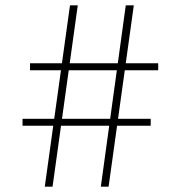

<svg xmlns="http://www.w3.org/2000/svg" viewBox="-20 -696 675 716"><path d="M356 0 449 -676H479L385 0ZM64 -227V-253H542V-227ZM147 0 241 -676H270L176 0ZM92 -434V-460H570V-434Z"/></svg>

Font: Marine Company Thin
Style: Regular
Weight: 100
Designer: Rodrigo Fuenzalida
Foundry: fragTYPE
Version: Version 1.000